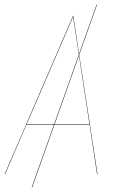

<svg xmlns="http://www.w3.org/2000/svg" viewBox="-21 -748 510 825"><path d="M396 0 363.8 -212.9H212.9L117.2 57.1H115.2L210.9 -212.9H92.8L1 0H-1L91.3 -212.9H90.8L91.3 -213.4L293 -680.2H293.9L318.8 -516.6L394 -728H396L319.3 -512.7L397.9 0ZM93.8 -214.8H211.9L317.9 -513.7L293 -675.8ZM213.9 -214.8H363.3L318.4 -509.8Z"/></svg>

Font: Fira Sans Compressed Two
Style: Italic
Weight: 100
Width: 3
Italic angle: -8°
Designer: Carrois Corporate & Edenspiekermann AG
Foundry: Carrois Corporate GbR & Edenspiekermann AG
Version: Version 4.203;PS 004.203;hotconv 1.0.88;makeotf.lib2.5.64775